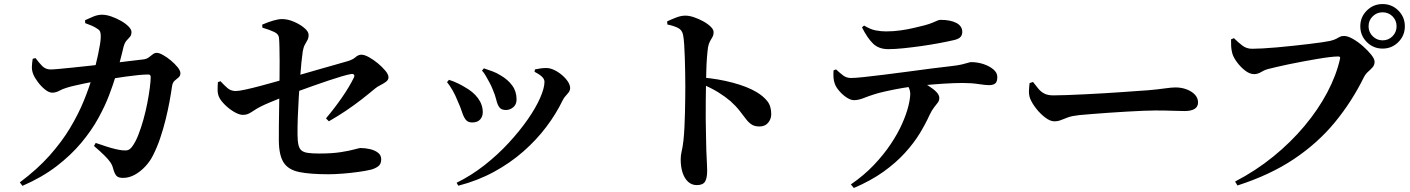

<svg xmlns="http://www.w3.org/2000/svg" viewBox="-20 -867 6990 952"><path d="M589.9 15.1Q566.6 15.1 557.2 4.5Q547.8 -6.1 541.1 -30.8Q536.9 -48.4 526.6 -63.2Q516.4 -78 497.2 -96.8Q478.1 -115.7 446 -143.2L454.6 -158.3Q484.3 -147.9 509.8 -139.8Q535.3 -131.7 554.8 -127.3Q574.2 -122.9 586.1 -121.8Q605.4 -119.7 615.2 -123.2Q624.9 -126.8 634.5 -139.1Q651.6 -161.6 665.6 -197.4Q679.7 -233.2 691.3 -274.8Q702.8 -316.4 710.7 -357.4Q718.6 -398.4 722.9 -432.2Q727.2 -466.1 727.2 -485.1Q727.2 -497.6 715.9 -497.6Q694.6 -497.6 665.5 -494.7Q636.5 -491.9 604.9 -487.4Q573.3 -482.9 542.4 -478.1Q511.6 -473.4 485.5 -468.9Q468.5 -466.4 445.3 -462.4Q422.1 -458.3 397.5 -452.9Q372.8 -447.5 350.4 -442.5Q328 -437.5 312.7 -432.6Q290.4 -426.1 273.7 -416.8Q256.9 -407.5 238.6 -407.5Q222.9 -407.5 203.3 -423.1Q183.7 -438.8 167.6 -460.5Q151.5 -482.2 144.8 -499.2Q137.6 -517.3 138.1 -535.5Q138.6 -553.7 142.2 -575.5L156.2 -579Q172.9 -556.4 189.4 -539.5Q205.9 -522.6 231.5 -522.6Q243.1 -522.6 272.3 -525.3Q301.5 -528.1 342.7 -532.2Q383.9 -536.2 431.3 -541.6Q478.7 -547 526.5 -552.6Q574.3 -558.3 617.8 -563.8Q661.3 -569.3 693 -572.7Q707 -574.7 717.3 -582.3Q727.6 -589.8 737.1 -597.4Q746.6 -605 757.2 -605Q769.1 -605 788.5 -594.2Q807.9 -583.5 827.5 -567Q847.1 -550.6 860.8 -533.6Q874.5 -516.5 874.5 -504Q874.5 -490.6 865.5 -483.3Q856.5 -476 846.1 -467Q835.7 -458 833 -439.2Q828.4 -406.2 820.6 -363.7Q812.8 -321.2 801.2 -274.3Q789.7 -227.4 774 -181.1Q758.3 -134.9 737.5 -94.4Q723.6 -66.5 699.9 -41.2Q676.3 -15.9 648 -0.4Q619.7 15.1 589.9 15.1ZM78.3 37.2Q164.6 -27.1 225.3 -95.2Q286 -163.4 327.1 -231.8Q368.2 -300.2 395.1 -366.1Q422 -431.9 439.4 -491.6Q446.6 -513.8 453.4 -541.3Q460.2 -568.8 466.2 -596.2Q472.1 -623.7 475.9 -647.3Q479.6 -670.9 479.6 -684.6Q479.9 -700.8 476.7 -709.2Q473.6 -717.6 463.5 -723.8Q450.5 -732.9 434.4 -739.9Q418.3 -746.9 402.4 -752.3L401.7 -766.8Q419.6 -775.4 442.5 -784.8Q465.5 -794.2 486.2 -794Q507 -794 532.2 -785.2Q557.4 -776.4 580.2 -763.4Q602.9 -750.4 617.4 -735.6Q631.9 -720.8 631.9 -708.4Q631.9 -692.8 624.3 -684.4Q616.8 -676 607.7 -666Q598.7 -656.1 592.7 -635.1Q589 -619.3 583.3 -596.4Q577.5 -573.5 570.1 -545.6Q562.6 -517.8 552.5 -486.2Q540.9 -447.8 520.8 -394.5Q500.6 -341.3 467.4 -280.9Q434.2 -220.5 383.6 -159.6Q332.9 -98.7 261.2 -43.4Q189.4 11.9 91.2 54.6Z M1608.6 -3Q1518.1 -3 1464.2 -13.9Q1410.3 -24.8 1386.7 -60.7Q1363.2 -96.6 1362.6 -169.5Q1362.3 -202.3 1362.8 -246.5Q1363.3 -290.6 1364.1 -336.3Q1364.9 -381.9 1365.2 -417.3Q1365.4 -450 1366.1 -488.7Q1366.7 -527.3 1366.5 -565Q1366.2 -602.6 1365.6 -633.2Q1365 -663.7 1363.3 -680Q1361.6 -697.8 1340.1 -708.3Q1318.6 -718.8 1281.1 -729.8L1280.1 -744.9Q1310 -757.7 1335 -765Q1360.1 -772.4 1378.4 -772.4Q1407 -772.4 1437.5 -759.2Q1468 -746.1 1489.1 -728.2Q1510.2 -710.4 1510.2 -693.8Q1510.2 -678.7 1504.3 -668.2Q1498.3 -657.6 1491.5 -645.2Q1484.7 -632.8 1481.2 -612.5Q1478.2 -593.1 1474.5 -557.2Q1470.7 -521.3 1467.5 -475.7Q1464.3 -430.1 1461.2 -380.7Q1458.1 -331.4 1456.5 -284.5Q1454.9 -237.5 1455.2 -199.9Q1455.4 -167.7 1459.8 -148.6Q1464.2 -129.5 1475.5 -120.5Q1486.8 -111.5 1508.1 -108.7Q1529.5 -105.8 1564.1 -105.8Q1626.6 -105.8 1669.8 -112.6Q1713 -119.4 1737.4 -126.3Q1761.9 -133.1 1767.6 -133.1Q1790 -133.1 1813.8 -127.8Q1837.6 -122.4 1853.9 -110.1Q1870.2 -97.8 1870.2 -77.3Q1870.2 -52.9 1854.8 -42Q1839.4 -31 1819.4 -25.8Q1795.9 -19.9 1757.6 -14.6Q1719.2 -9.2 1679.2 -6.1Q1639.2 -3 1608.6 -3ZM1596.3 -280Q1640.2 -332.1 1676.6 -385Q1713 -437.9 1734.5 -482Q1739.1 -491.3 1735.1 -496.5Q1731.2 -501.8 1720.2 -499.8Q1702.6 -496.8 1672.6 -487.9Q1642.6 -479 1606.9 -467Q1571.1 -455 1534.4 -442Q1497.6 -429 1465.6 -417.3Q1433.6 -405.6 1412.1 -396.8Q1390.5 -388.8 1365.8 -378.8Q1341.2 -368.8 1317.3 -358.9Q1293.4 -349.1 1273.2 -338.9Q1252.1 -328.2 1238.8 -318.9Q1225.4 -309.6 1213.2 -303.6Q1201 -297.5 1183.6 -297.5Q1166.1 -297.5 1141.1 -312Q1116.1 -326.6 1095.1 -347.5Q1074.1 -368.4 1065.9 -386.3Q1059 -402.3 1059 -421Q1058.9 -439.7 1060.4 -459.7L1073.3 -464.3Q1089.5 -446.8 1106.7 -431.3Q1124 -415.7 1148.7 -415.7Q1164.2 -415.7 1197.1 -422.9Q1229.9 -430 1269.2 -440.4Q1308.5 -450.8 1344.7 -461.2Q1381 -471.6 1404 -477.9Q1433.7 -486.2 1475.3 -498.3Q1516.8 -510.4 1561.3 -523.1Q1605.7 -535.7 1643.8 -546.5Q1681.9 -557.2 1704.1 -563.8Q1729.2 -571.2 1742.9 -583.5Q1756.6 -595.8 1772.2 -595.8Q1787.3 -595.8 1809.7 -583.3Q1832.1 -570.9 1854 -552.7Q1875.9 -534.5 1891.1 -515.9Q1906.3 -497.2 1906.3 -484.1Q1906.3 -470.7 1893.6 -461.3Q1880.9 -452 1865.3 -444.3Q1849.7 -436.6 1839.8 -428Q1807.8 -401.2 1771.4 -372.9Q1735 -344.7 1694.9 -317.7Q1654.8 -290.7 1610.7 -265.6Z M2244 39.2Q2317.2 3.2 2382.7 -48.3Q2448.2 -99.8 2502.6 -158.8Q2556.9 -217.7 2596.8 -275.1Q2636.8 -332.5 2658.2 -381.5Q2679.7 -430.5 2679.7 -461.2Q2679.7 -475.1 2666.4 -487.4Q2653.1 -499.7 2630.6 -511L2632.2 -522.8Q2643.6 -525.5 2659.8 -527.7Q2675.9 -529.9 2688.6 -529.8Q2707.9 -529.7 2728.6 -519.7Q2749.4 -509.6 2767.3 -494.1Q2785.3 -478.7 2796.2 -461.9Q2807 -445.1 2807 -430Q2807 -415.4 2792.7 -400.7Q2778.4 -386.1 2769.6 -369.1Q2737.8 -303 2689.1 -238.3Q2640.4 -173.5 2575.3 -116.3Q2510.3 -59.1 2429.4 -15Q2348.6 29 2252.6 53.8ZM2321.1 -259.8Q2299.3 -259.8 2288.5 -274.5Q2277.7 -289.1 2270.4 -312.8Q2263 -336.4 2250.2 -363.9Q2237.7 -395.6 2224.2 -418.9Q2210.7 -442.2 2196.5 -459.9L2206.1 -471.2Q2228.7 -464.3 2249.5 -454.1Q2270.3 -444 2283.3 -435.8Q2326.1 -412.5 2349.9 -380.2Q2373.7 -348 2373.7 -310.7Q2373.7 -288.9 2360.5 -274.4Q2347.4 -259.8 2321.1 -259.8ZM2488.6 -321.6Q2465.6 -321.6 2455.9 -335.1Q2446.1 -348.6 2440.7 -372.1Q2435.3 -395.6 2422.5 -424.9Q2417 -439.4 2407.5 -457.1Q2398.1 -474.8 2388.3 -491.5Q2378.6 -508.1 2369.8 -516.8L2379.2 -528.2Q2402.6 -520.3 2422.5 -513Q2442.5 -505.7 2462.6 -493Q2498.4 -472.3 2519.8 -443Q2541.3 -413.7 2541.3 -374.2Q2541.3 -348.8 2524.8 -335.2Q2508.4 -321.6 2488.6 -321.6Z M3435.4 50.8Q3409.6 50.8 3391.6 34.1Q3373.6 17.4 3364.3 -11.4Q3355.1 -40.2 3355.1 -77Q3355.1 -97.1 3360.1 -117.5Q3365.1 -138 3368.8 -170.9Q3371.8 -198.9 3373.7 -235.7Q3375.6 -272.4 3376.4 -311.1Q3377.3 -349.7 3377.6 -383.8Q3378 -417.8 3378 -440.1Q3378 -471.5 3377.3 -508.4Q3376.6 -545.3 3375.5 -581.2Q3374.4 -617.1 3372.4 -646.9Q3370.4 -676.7 3367 -693.5Q3362.3 -718.7 3341 -729Q3319.6 -739.3 3289 -745.5L3288 -761.2Q3309.6 -771.2 3333.3 -780.4Q3357 -789.5 3378.7 -789.5Q3397.3 -789.5 3421.1 -781.5Q3444.9 -773.4 3467.4 -761Q3489.8 -748.7 3504 -734.5Q3518.3 -720.4 3518.3 -708.1Q3518.3 -693.5 3512.5 -683.4Q3506.6 -673.3 3500.3 -662.1Q3494 -651 3490.5 -632.1Q3487.5 -609.9 3485.3 -581.1Q3483.1 -552.4 3482.2 -519.3Q3481.3 -486.2 3480.6 -451.5Q3479.9 -410.8 3479.4 -367Q3478.9 -323.2 3479.2 -279.3Q3479.6 -235.4 3480.6 -195.1Q3481.5 -154.9 3482.2 -121.1Q3483.7 -82.8 3485.1 -57.6Q3486.4 -32.5 3486.4 -22.1Q3486.4 16.9 3475.6 33.8Q3464.7 50.8 3435.4 50.8ZM3745.6 -239.9Q3721.8 -239.9 3707 -249.5Q3692.2 -259.1 3679 -276.4Q3665.9 -293.6 3648 -316.8Q3630.1 -340 3601.4 -366.1Q3574.8 -388.5 3541.4 -409.3Q3508 -430.1 3458.3 -451.3V-483.1Q3540.5 -476.5 3613.5 -456.9Q3686.5 -437.3 3731.4 -410.3Q3764.3 -390.7 3784.2 -366Q3804.1 -341.2 3804.1 -301.1Q3804.1 -276.8 3788.7 -258.3Q3773.4 -239.9 3745.6 -239.9Z M4198.9 47.4Q4264.4 2.4 4313.1 -49.1Q4361.9 -100.5 4396.6 -152.6Q4431.3 -204.6 4452.7 -252.8Q4474.2 -301 4483.7 -339.6Q4493.3 -378.2 4493.3 -401.4Q4493.3 -416.4 4486.5 -432Q4479.6 -447.5 4462.8 -462.9L4529.6 -473.1Q4559.4 -456.9 4583.6 -441.6Q4607.9 -426.4 4622.6 -411.3Q4637.4 -396.3 4637.4 -380.9Q4637.4 -368.5 4630 -358.4Q4622.5 -348.3 4611.5 -334.6Q4600.5 -321 4588.7 -296.1Q4569.7 -253.7 4540.4 -205.5Q4511.1 -157.4 4466.8 -108.7Q4422.6 -60 4360.5 -15.5Q4298.3 29 4213.6 65.1ZM4214.6 -370.3Q4198.3 -370.3 4178 -383.5Q4157.8 -396.6 4141.4 -415.9Q4124.9 -435.1 4119.2 -451.8Q4113.8 -465.6 4112.8 -482.8Q4111.8 -499.9 4112.9 -517.9L4125.4 -522.9Q4144.7 -504.9 4160.9 -492.6Q4177.1 -480.3 4200 -480.3Q4220.2 -480.3 4264 -485Q4307.7 -489.7 4364.8 -496.8Q4421.9 -503.9 4483 -512Q4544.1 -520.1 4599.8 -527.5Q4655.5 -534.8 4696.1 -539.1Q4729.9 -542.8 4749.6 -547.6Q4769.4 -552.3 4779.7 -555.7Q4790.1 -559 4794.7 -559Q4826.8 -559 4856.5 -549.2Q4886.2 -539.3 4905.6 -522.8Q4925 -506.4 4925 -485.6Q4925 -461.1 4914.4 -452.9Q4903.8 -444.8 4883 -444.8Q4866.4 -444.8 4831.5 -450.2Q4796.5 -455.6 4753 -455.6Q4713.2 -455.6 4656.1 -452Q4599 -448.4 4536.8 -441.9Q4498.8 -438.3 4454.6 -430.6Q4410.5 -422.9 4372.3 -414.4Q4334.2 -405.9 4313.6 -399Q4288.7 -391.1 4262.8 -380.9Q4236.9 -370.6 4214.6 -370.3ZM4384.5 -623.3Q4337.4 -623.3 4309.1 -650.6Q4280.9 -677.8 4254 -731.3L4264.4 -740.4Q4295.3 -721.4 4321.7 -716.3Q4348.2 -711.3 4373.2 -711.3Q4409.9 -711.3 4445.9 -716.4Q4481.9 -721.4 4513 -729Q4544.1 -736.5 4564.5 -741.5Q4589.9 -748.5 4604.4 -754.7Q4618.8 -760.8 4627.5 -764.7Q4636.2 -768.6 4642.8 -768.6Q4692.9 -768.6 4722.1 -753.2Q4751.3 -737.7 4751.3 -708.4Q4751.3 -693.6 4742.4 -683.6Q4733.5 -673.5 4709.5 -668.1Q4680.1 -661.2 4637.4 -653.2Q4594.8 -645.2 4548.4 -638.6Q4501.9 -632.1 4459.1 -627.7Q4416.3 -623.3 4384.5 -623.3Z M5207.4 -265.5Q5187.6 -265.5 5163.3 -283.7Q5138.9 -301.9 5118.1 -328.2Q5097.3 -354.6 5087.6 -378.8Q5081.2 -396.2 5081.9 -416.6Q5082.7 -436.9 5085.1 -455L5102 -460.6Q5116.8 -440.9 5129.6 -425.9Q5142.4 -410.9 5159.3 -402.5Q5176.2 -394.1 5202.2 -394.1Q5229 -394.1 5269.7 -395.6Q5310.3 -397.1 5357.9 -399.4Q5405.5 -401.6 5454.2 -404.6Q5502.9 -407.6 5546.8 -410.6Q5590.6 -413.6 5623.5 -416.1Q5656.5 -418.6 5671.6 -419.4Q5721.6 -423.8 5755.7 -428.7Q5789.9 -433.5 5808.2 -433.5Q5838.5 -433.5 5863.9 -423.8Q5889.3 -414.1 5904.8 -397.6Q5920.3 -381.1 5920.3 -359.1Q5920.3 -337.5 5903 -326.9Q5885.7 -316.4 5853.9 -316.4Q5824.6 -316.4 5793.1 -317.8Q5761.7 -319.2 5708.5 -319.2Q5685.7 -319.2 5648.3 -317.7Q5610.9 -316.2 5565.7 -313.5Q5520.6 -310.9 5476 -307.8Q5431.5 -304.6 5393.3 -301.6Q5355.1 -298.6 5332.4 -296.4Q5296.4 -292.6 5276.1 -285.3Q5255.7 -278.1 5241 -271.8Q5226.2 -265.5 5207.4 -265.5Z M6104 33.1Q6206.7 -20.2 6293.6 -90.9Q6380.6 -161.6 6448.3 -242.6Q6516 -323.5 6560.9 -408.4Q6605.8 -493.3 6624.3 -575.3Q6626.1 -582 6623.4 -584.5Q6620.7 -587 6615.4 -587Q6598.6 -587 6570.8 -583.6Q6543.1 -580.3 6508.8 -574.3Q6474.5 -568.4 6438.6 -561.8Q6402.7 -555.2 6369.7 -548.2Q6336.7 -541.2 6310.4 -535.1Q6284.1 -529.1 6270.1 -525.3Q6252.5 -521.3 6234.4 -510.4Q6216.4 -499.4 6198.7 -499.4Q6176.5 -499.4 6153.4 -517.3Q6130.4 -535.3 6112.7 -559.5Q6095.1 -583.7 6090.1 -602.5Q6085.3 -621.4 6084.5 -636.9Q6083.7 -652.4 6083.9 -672L6098.3 -677.8Q6119 -657.1 6139.8 -641.2Q6160.5 -625.2 6188 -625.2Q6208 -625.2 6240.3 -626.9Q6272.5 -628.7 6311.6 -632.1Q6350.7 -635.5 6391 -639.9Q6431.4 -644.3 6468.2 -648.6Q6504.9 -652.9 6532.8 -657Q6560.7 -661.1 6573.9 -663.9Q6594.8 -668.8 6605 -674.4Q6615.1 -680 6623.2 -684.4Q6631.2 -688.7 6644.5 -688.7Q6662.3 -688.7 6687.6 -674.4Q6712.9 -660.1 6737.5 -638.5Q6762.1 -616.9 6778.9 -595.8Q6795.7 -574.7 6795.7 -561.3Q6795.7 -544.6 6785.8 -533.4Q6775.8 -522.3 6763.6 -511.5Q6751.3 -500.8 6742.8 -484.5Q6682.9 -362.9 6598.6 -260.4Q6514.3 -157.8 6396.2 -78.7Q6278.1 0.5 6115.7 52.7ZM6835.4 -626.1Q6789.5 -626.1 6757.1 -658.4Q6724.8 -690.7 6724.8 -736.6Q6724.8 -782.5 6757.1 -814.7Q6789.5 -846.9 6835.4 -846.9Q6881.3 -846.9 6913.5 -814.7Q6945.7 -782.5 6945.7 -736.6Q6945.7 -690.7 6913.5 -658.4Q6881.3 -626.1 6835.4 -626.1ZM6835.4 -667Q6864.6 -667 6884.7 -687.4Q6904.7 -707.8 6904.7 -736.6Q6904.7 -765.9 6884.7 -785.9Q6864.6 -806 6835.4 -806Q6806.6 -806 6786.2 -785.9Q6765.8 -765.9 6765.8 -736.6Q6765.8 -707.8 6786.2 -687.4Q6806.6 -667 6835.4 -667Z"/></svg>

Font: Noto Serif HK ExtraLight
Style: Regular
Weight: 200
Designer: Ryoko NISHIZUKA 西塚涼子 (kana & ideographs); Frank Grießhammer (Latin, Greek & Cyrillic); Wenlong ZHANG 张文龙 (bopomofo); San
Foundry: Adobe
Version: Version 2.002-H1;hotconv 1.1.0;makeotfexe 2.6.0